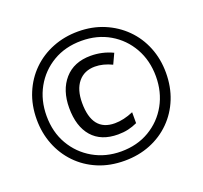

<svg xmlns="http://www.w3.org/2000/svg" viewBox="-126 -870 1083 1025"><g transform="rotate(-20 415.5 -357.0)"><path d="M415 10Q332 10 264.5 -18.5Q197 -47 148.5 -97.5Q100 -148 74 -214.5Q48 -281 48 -357Q48 -438 76 -505.5Q104 -573 154 -622Q204 -671 271 -697.5Q338 -724 415 -724Q495 -724 562 -696Q629 -668 678.5 -618.5Q728 -569 755 -502Q782 -435 782 -357Q782 -277 755 -210Q728 -143 678.5 -93.5Q629 -44 562 -17Q495 10 415 10ZM415 -43Q506 -43 576 -84.5Q646 -126 685.5 -197Q725 -268 725 -357Q725 -447 685 -518Q645 -589 575 -630Q505 -671 415 -671Q323 -671 253 -629.5Q183 -588 143.5 -517Q104 -446 104 -357Q104 -265 145 -194.5Q186 -124 256.5 -83.5Q327 -43 415 -43ZM430 -134Q334 -134 283 -192.5Q232 -251 232 -356Q232 -457 285.5 -518Q339 -579 434 -579Q500 -579 559 -551L532 -493Q482 -517 436 -517Q375 -517 340.5 -475Q306 -433 306 -358Q306 -196 434 -196Q484 -196 540 -220V-158Q514 -146 487.5 -140Q461 -134 430 -134Z"/></g></svg>

Font: Noto Sans Lao Condensed
Style: Regular
Weight: 400
Width: 3
Designer: Monotype Design Team
Foundry: Monotype Imaging Inc.
Version: Version 2.003; ttfautohint (v1.8.4.7-5d5b)